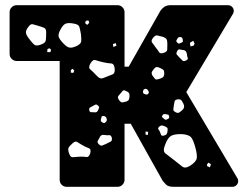

<svg xmlns="http://www.w3.org/2000/svg" viewBox="-20 -720 948 740"><path d="M895 -33Q898 -29 898 -22Q898 -13 891.5 -6.5Q885 0 876 0H648Q628 0 619 -9.5Q610 -19 607 -23L484 -243H460V-27Q460 -16 452 -8Q444 0 433 0H237Q226 0 218 -7.5Q210 -15 210 -27V-485H44Q33 -485 25 -493Q17 -501 17 -512V-673Q17 -684 25 -692Q33 -700 44 -700H433Q444 -700 452 -692Q460 -684 460 -673V-463H476L598 -678Q603 -686 612.5 -693Q622 -700 638 -700H859Q868 -700 874.5 -693.5Q881 -687 881 -678Q881 -672 878 -667L698 -365ZM321 -641 311 -640 308 -631 316 -624 324 -632ZM265 -629Q244 -633 233.5 -629Q223 -625 213 -606Q203 -588 206.5 -577.5Q210 -567 225 -552Q238 -538 248.5 -536.5Q259 -535 276 -543Q292 -551 293 -560.5Q294 -570 292 -588Q289 -606 286 -616Q283 -626 265 -629ZM158 -595Q158 -609 150.5 -612.5Q143 -616 129 -620Q115 -624 106.5 -626.5Q98 -629 89 -616Q79 -603 80 -594Q81 -585 91 -572Q103 -556 111 -548.5Q119 -541 137 -548Q155 -554 156.5 -564.5Q158 -575 158 -595ZM625 -551Q625 -563 622 -568.5Q619 -574 608 -578Q594 -582 586 -583.5Q578 -585 569 -573Q561 -562 566.5 -555.5Q572 -549 580 -537Q589 -526 593 -519Q597 -512 610 -516Q624 -520 624.5 -528.5Q625 -537 625 -551ZM677 -577Q668 -578 665 -573Q662 -568 660 -564.5Q658 -561 663 -556Q667 -551 670.5 -552Q674 -553 680 -556Q685 -558 685 -561Q685 -564 684 -569Q683 -576 677 -577ZM725 -563 712 -555 714 -541 726 -544 730 -551ZM426 -554 415 -550 417 -539 429 -544ZM171 -534 163 -531 162 -519H174L177 -528ZM688 -527Q678 -528 672.5 -529.5Q667 -531 663 -523Q658 -514 661.5 -509.5Q665 -505 672 -498Q679 -491 683.5 -486.5Q688 -482 697 -487Q706 -491 703.5 -497Q701 -503 700 -513Q698 -525 688 -527ZM378 -480Q360 -484 349 -488Q338 -492 329 -476Q319 -460 328 -452.5Q337 -445 350 -431Q359 -421 366 -418.5Q373 -416 385 -422Q402 -429 413 -433Q424 -437 422 -456Q420 -475 408 -475.5Q396 -476 378 -480ZM592 -460Q583 -463 579 -460Q575 -457 570 -450Q565 -444 564.5 -439.5Q564 -435 568 -428Q574 -420 577.5 -416Q581 -412 591 -415Q602 -418 607.5 -422Q613 -426 613 -438Q613 -449 607.5 -452.5Q602 -456 592 -460ZM260 -455 253 -450V-440L263 -439L266 -448ZM551 -371Q545 -380 538 -377Q531 -375 531 -365Q531 -359 539 -357Q547 -354 551 -358Q556 -365 551 -371ZM464 -370Q456 -374 452.5 -369.5Q449 -365 443 -358Q437 -352 435 -348Q433 -344 437 -337Q442 -329 446.5 -326.5Q451 -324 460 -327Q470 -329 474 -332.5Q478 -336 479 -346Q480 -357 477 -361.5Q474 -366 464 -370ZM687 -320Q682 -330 678.5 -334Q675 -338 664 -337Q654 -335 653 -329.5Q652 -324 650 -314Q649 -304 648 -298.5Q647 -293 656 -288Q665 -283 670 -286Q675 -289 683 -296Q694 -306 687 -320ZM358 -313Q353 -318 349 -317Q345 -316 339 -312Q332 -308 327.5 -306Q323 -304 324 -295Q326 -287 331.5 -287.5Q337 -288 345 -287Q354 -286 358 -295Q361 -301 362 -305Q363 -309 358 -313ZM619 -280Q609 -282 606 -275Q603 -271 605 -268.5Q607 -266 611 -263Q617 -257 622 -259Q627 -262 630 -263.5Q633 -265 632 -271Q631 -277 628 -278Q625 -279 619 -280ZM391 -263Q388 -273 378 -273Q372 -273 371.5 -269.5Q371 -266 369 -261Q367 -253 372 -250Q376 -247 379 -246Q382 -245 386 -248Q394 -254 391 -263ZM613 -234Q601 -240 593 -231Q588 -226 590 -222.5Q592 -219 596 -213Q599 -206 600.5 -201Q602 -196 610 -197Q619 -199 622 -203Q625 -207 626 -217Q627 -225 624 -228Q621 -231 613 -234ZM551 -212 541 -213V-201L550 -200ZM682 -203Q653 -204 639.5 -196.5Q626 -189 616 -161Q606 -137 618.5 -128Q631 -119 651 -103Q671 -87 682.5 -78Q694 -69 714 -82Q737 -97 738.5 -111.5Q740 -126 733 -151Q726 -178 717.5 -189.5Q709 -201 682 -203ZM411 -189Q408 -200 400.5 -199Q393 -198 381 -200Q369 -202 364 -190Q359 -182 356.5 -176.5Q354 -171 361 -164Q368 -157 373.5 -159Q379 -161 388 -165Q399 -171 406 -174Q413 -177 411 -189ZM295 -162Q284 -169 277 -173Q270 -177 260 -168Q247 -157 244 -149.5Q241 -142 247 -127Q252 -113 260.5 -114Q269 -115 284 -116Q301 -117 312 -115Q323 -113 328 -130Q332 -146 321 -149.5Q310 -153 295 -162ZM793 -87 784 -93 778 -87V-80L789 -75Z"/></svg>

Font: Rubik Moonrocks
Style: Regular
Weight: 400
Designer: Hubert and Fischer, NaN
Foundry: Hubert and Fischer, NaN
Version: Version 2.200